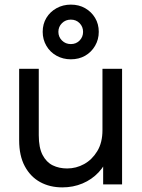

<svg xmlns="http://www.w3.org/2000/svg" viewBox="-20 -799 617 832"><path d="M509 -501V0H427V-141L451 -126Q437 -84 407.5 -52.5Q378 -21 337.5 -4Q297 13 250 13Q196 13 154 -10Q112 -33 87.5 -78.5Q63 -124 63 -191V-501H148V-213Q148 -159 164.5 -127.5Q181 -96 208.5 -82.5Q236 -69 271 -69Q310 -69 344.5 -88Q379 -107 401.5 -144Q424 -181 424 -235V-501ZM287 -542Q253 -542 225 -557.5Q197 -573 181 -600.5Q165 -628 165 -661Q165 -695 181 -721.5Q197 -748 225 -763.5Q253 -779 287 -779Q322 -779 349 -763.5Q376 -748 392 -721.5Q408 -695 408 -661Q408 -628 392 -600.5Q376 -573 349 -557.5Q322 -542 287 -542ZM287 -608Q310 -608 325 -623.5Q340 -639 340 -661Q340 -683 325 -698.5Q310 -714 287 -714Q264 -714 248.5 -698.5Q233 -683 233 -661Q233 -639 248.5 -623.5Q264 -608 287 -608Z"/></svg>

Font: Fustat Medium
Style: Regular
Weight: 500
Designer: Mohamed Gaber, Khaled Hosny, Laura Garcia Mut
Foundry: Kief Type Foundry, Alif Type Foundry, Hard Type Foundry
Version: Version 1.007